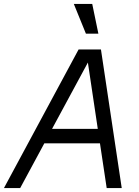

<svg xmlns="http://www.w3.org/2000/svg" viewBox="-49 -950 704 970"><path d="M461 -700 566 0H490L456 -226H175L53 0H-29L348 -700ZM395 -634 214 -299H445ZM448 -780H385L324 -930H417Z"/></svg>

Font: MedMera Sans
Style: Italic
Weight: 400
Italic angle: -11°
Designer: Kasper Nordkvist
Foundry: UNCUT.wtf
Version: Version 1.300